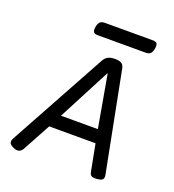

<svg xmlns="http://www.w3.org/2000/svg" viewBox="-135 -848 871 959"><g transform="rotate(20 300.0 -368.0)"><path d="M308.1 -558.6 26.4 -44.4Q17.6 -28.3 21 -18.3Q24.4 -8.3 42.5 0Q77.1 16.6 93.8 -13.7L191.9 -194.3L195.8 -202.1L356 -509.3H357.9L411.6 -205.1L413.6 -195.8L447.3 -20Q450.2 -3.9 459.2 1.2Q468.3 6.3 490.2 3.9Q511.7 1.5 517.8 -6.3Q523.9 -14.2 520.5 -30.8L417.5 -558.6Q414.1 -575.7 402.8 -583Q391.6 -590.3 368.7 -590.3Q345.7 -590.3 331.5 -583Q317.4 -575.7 308.1 -558.6ZM179.7 -231.4 155.3 -161.1H430.7L424.3 -231.4ZM258.3 -742.2Q241.7 -742.2 233.2 -734.1Q224.6 -726.1 221.2 -707Q217.8 -688 223.6 -679.9Q229.5 -671.9 246.1 -671.9H501Q517.6 -671.9 525.9 -679.9Q534.2 -688 537.6 -707Q541 -726.1 535.4 -734.1Q529.8 -742.2 513.2 -742.2Z"/></g></svg>

Font: Courier Prime Sans
Style: Regular
Weight: 300
Italic angle: -10°
Designer: Alan Dague-Greene
Foundry: Quote-Unquote Apps
Version: Version 3.23